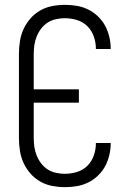

<svg xmlns="http://www.w3.org/2000/svg" viewBox="-20 -763 540 791"><path d="M247 8Q221 8 195 3Q169 -2 146 -15Q123 -28 105.5 -48Q88 -68 77 -92Q66 -116 62 -142.5Q58 -169 58 -195V-540Q58 -566 62 -592.5Q66 -619 77 -643Q88 -667 105.5 -687Q123 -707 146 -720Q169 -733 195 -738Q221 -743 247 -743Q272 -743 296 -739Q320 -735 342 -724.5Q364 -714 382.5 -696.5Q401 -679 412.5 -658Q424 -637 430 -612.5Q436 -588 436 -564Q436 -563 436 -562.5Q436 -562 436 -561H375Q375 -562 375 -562.5Q375 -563 375 -563Q375 -588 366.5 -612.5Q358 -637 340 -655Q322 -673 297 -680.5Q272 -688 247 -688Q229 -688 210.5 -684Q192 -680 176.5 -670Q161 -660 149.5 -645Q138 -630 131 -612.5Q124 -595 121.5 -577Q119 -559 119 -540V-395H305V-340H119V-195Q119 -176 121.5 -158Q124 -140 131 -122.5Q138 -105 149.5 -90Q161 -75 176.5 -65Q192 -55 210.5 -51Q229 -47 247 -47Q272 -47 297 -54.5Q322 -62 340 -80Q358 -98 366.5 -122.5Q375 -147 375 -172Q375 -172 375 -172.5Q375 -173 375 -174H436Q436 -173 436 -172.5Q436 -172 436 -171Q436 -147 430 -122.5Q424 -98 412.5 -77Q401 -56 382.5 -38.5Q364 -21 342 -10.5Q320 0 296 4Q272 8 247 8Z"/></svg>

Font: Iosevka SS04 Light
Style: Regular
Weight: 300
Monospace: yes
Designer: Belleve Invis
Foundry: Belleve Invis
Version: Version 19.0.0; ttfautohint (v1.8.4)